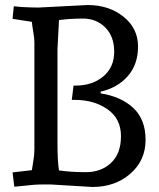

<svg xmlns="http://www.w3.org/2000/svg" viewBox="-20 -735 632 765"><path d="M135 -705 329 -715Q414 -715 472 -668.5Q530 -622 530 -550Q530 -478 489 -431.5Q448 -385 381 -370V-363Q463 -350 511.5 -304.5Q560 -259 560 -177.5Q560 -96 499.5 -43Q439 10 348 10L182 0H150Q116 0 78 5L37 9L30 -48L107 -57Q108 -66 112.5 -91.5Q117 -117 117 -137V-568Q117 -583 112.5 -608.5Q108 -634 107 -648L30 -660L35 -710L67 -707Q105 -705 130 -705ZM215 -655 209 -538V-167Q209 -92 215 -56Q262 -49 322.5 -49Q383 -49 422.5 -86Q462 -123 462 -192.5Q462 -262 408.5 -299.5Q355 -337 278 -337H266L273 -394H281Q348 -394 391.5 -430.5Q435 -467 435 -528.5Q435 -590 399.5 -625.5Q364 -661 311 -661Q258 -661 215 -655Z"/></svg>

Font: Andada
Style: Regular
Weight: 400
Designer: Carolina Giovagnoli
Foundry: Carolina Giovagnoli
Version: Version 1.002